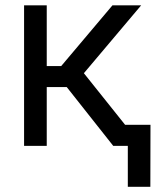

<svg xmlns="http://www.w3.org/2000/svg" viewBox="-20 -556 594 732"><path d="M71.8 0V-535.6H158.2V-304.2H213.4L408.7 -535.6H518.1L299.8 -276.9L521 0H411.6L234.4 -224.1H158.2V0ZM467.3 156.2V0H430.7V-80.1H553.7L553.2 156.2Z"/></svg>

Font: Inter 20pt
Style: Regular
Weight: 400
Version: Version 4.001;git-66647c0bb